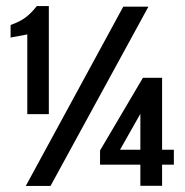

<svg xmlns="http://www.w3.org/2000/svg" viewBox="-20 -611 608 631"><path d="M69.7 -236V-497.9L14.8 -487.6V-528.9Q46.1 -539.8 65 -554.4Q83.9 -569 100.9 -591H140.5V-236ZM64.8 0 385.1 -589.1H467.8L146.1 0ZM441.3 -0.3V-69.9H308.8V-116.5L449.7 -355.3H512.7V-119H551.4V-69.9H512.7V-0.3ZM374.5 -119H441.3V-236.9Z"/></svg>

Font: Alumni Sans Thin
Style: Regular
Weight: 100
Designer: Robert E. Leuschke
Foundry: Robert E. Leuschke
Version: Version 1.018